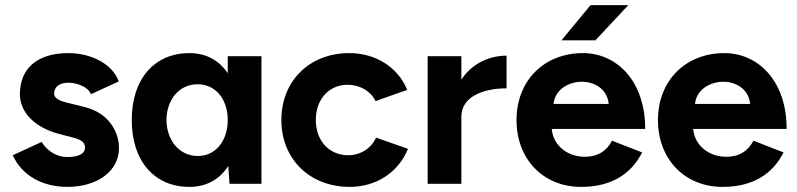

<svg xmlns="http://www.w3.org/2000/svg" viewBox="-20 -720 3121 752"><path d="M244 12C360 12 446 -49 446 -140C446 -202 408 -277 311 -301L246 -317C211 -325 192 -336 192 -353C192 -379 212 -396 248 -396C284 -396 327 -378 336 -351L445 -401C423 -466 341 -512 248 -512C127 -512 58 -453 58 -351C58 -279 117 -220 213 -195L259 -183C292 -175 313 -166 313 -142C313 -118 288 -105 244 -105C198 -105 163 -132 143 -164L30 -112C66 -32 147 12 244 12Z M722 12C789 12 841 -18 874 -70L879 0H1004V-500H872V-433C839 -483 788 -512 722 -512C584 -512 496 -410 496 -250C496 -90 584 12 722 12ZM755 -109C684 -109 633 -168 632 -250C633 -332 683 -390 754 -390C824 -390 872 -332 872 -250C872 -168 824 -109 755 -109Z M1350 12C1451 12 1539 -42 1578 -137L1453 -181C1434 -139 1392 -112 1344 -112C1269 -112 1217 -169 1217 -250C1217 -331 1268 -388 1342 -388C1390 -388 1432 -363 1451 -324L1575 -368C1537 -460 1448 -512 1348 -512C1192 -512 1082 -403 1082 -250C1082 -97 1193 12 1350 12Z M1655 0H1787V-263C1787 -341 1872 -374 1964 -374V-502C1896 -502 1828 -471 1787 -408V-500H1655Z M2256 12C2374 12 2452 -38 2495 -123L2377 -169C2358 -132 2325 -106 2270 -106C2206 -106 2147 -147 2141 -215H2507C2507 -405 2394 -512 2263 -512C2111 -512 2003 -404 2003 -250C2003 -96 2108 12 2256 12ZM2179 -562H2312L2441 -700H2293ZM2148 -313C2155 -376 2216 -400 2259 -400C2302 -400 2358 -376 2364 -313Z M2810 12C2928 12 3006 -38 3049 -123L2931 -169C2912 -132 2879 -106 2824 -106C2760 -106 2701 -147 2695 -215H3061C3061 -405 2948 -512 2817 -512C2665 -512 2557 -404 2557 -250C2557 -96 2662 12 2810 12ZM2702 -313C2709 -376 2770 -400 2813 -400C2856 -400 2912 -376 2918 -313Z"/></svg>

Font: HB Figtree Prototype
Style: Bold
Weight: 700
Designer: Alfredo Marco Pradil
Foundry: Hanken Design Co.®
Version: Version 1.002;Glyphs 3.2 (3228)